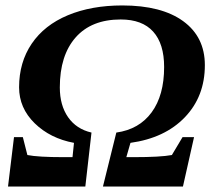

<svg xmlns="http://www.w3.org/2000/svg" viewBox="-20 -682 786 702"><path d="M421.4 -610.8Q314.5 -610.8 256.6 -545.2Q198.7 -479.5 198.7 -362.3Q198.7 -296.9 229 -253.4Q259.3 -210 314.5 -197.3L292 0H9.3L31.2 -180.7H63.5L80.1 -115.2Q119.1 -107.4 212.4 -107.4H245.1L250.5 -159.7Q163.6 -175.8 106.7 -231.4Q49.8 -287.1 49.8 -362.8Q49.8 -454.1 95.9 -522.2Q142.1 -590.3 228 -626.2Q314 -662.1 427.2 -662.1Q570.8 -662.1 649.9 -604.5Q729 -546.9 729 -443.8Q729 -329.6 656 -253.4Q583 -177.2 457 -159.7L441.9 -107.4H468.3Q566.9 -107.4 608.4 -115.2L647.5 -180.7H689.5L648.9 0H356.4L405.3 -197.3Q488.8 -209 534.4 -271.2Q580.1 -333.5 580.1 -437Q580.1 -522 540 -566.4Q500 -610.8 421.4 -610.8Z"/></svg>

Font: Tinos
Style: Bold Italic
Weight: 700
Italic angle: -16.333°
Designer: Steve Matteson
Foundry: Monotype Imaging Inc.
Version: Version 1.23